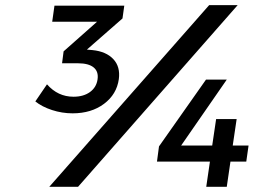

<svg xmlns="http://www.w3.org/2000/svg" viewBox="-20 -720 978 740"><path d="M116.2 -329.1 161.1 -395Q203.1 -347.2 263.2 -347.2Q301.8 -347.2 326.7 -365.2Q351.6 -383.3 356 -414.1Q360.4 -444.3 340.8 -460.2Q321.3 -476.1 280.8 -476.1H219.2L225.1 -522L354 -636.2H181.2L189.9 -698.2H459L452.1 -648.9L314.9 -528.8L336.9 -526.9Q389.2 -521.5 416.7 -492.2Q444.3 -462.9 438 -415Q429.7 -356.4 380.9 -319.8Q332 -283.2 259.8 -283.2Q219.2 -283.2 180.4 -295.9Q141.6 -308.6 116.2 -329.1ZM169.9 0 786.1 -700.2H896L280.8 0ZM585 -97.2 592.8 -155.8 773.9 -413.1H854L678.2 -159.2H797.9L813 -261.2H892.1L877 -159.2H938L929.2 -97.2H868.2L854 0H774.9L789.1 -97.2Z"/></svg>

Font: Trueno
Style: Italic
Weight: 400
Designer: Julieta Ulanovsky
Foundry: Julieta Ulanovsky
Version: Version 3.001b | FøM Fix